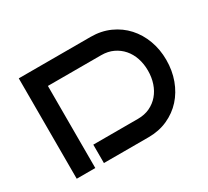

<svg xmlns="http://www.w3.org/2000/svg" viewBox="-114 -733 991 914"><g transform="rotate(-30 381.5 -276.0)"><path d="M724.1 -276.9Q724.1 -218.8 705.6 -168.2Q687 -117.7 653.3 -80.3Q619.6 -43 572 -21.5Q524.4 0 466.8 0H221.2V-101.1H466.8Q503.4 -101.1 532.2 -114.7Q561 -128.4 581.3 -152.1Q601.6 -175.8 612.3 -207.8Q623 -239.7 623 -276.9Q623 -313.5 612.3 -345.2Q601.6 -377 581.3 -400.4Q561 -423.8 532.2 -437.5Q503.4 -451.2 466.8 -451.2H173.8V0H71.8V-551.8H466.8Q524.4 -551.8 572 -530.3Q619.6 -508.8 653.3 -471.7Q687 -434.6 705.6 -384.5Q724.1 -334.5 724.1 -276.9Z"/></g></svg>

Font: Bruno Ace SC
Style: Regular
Weight: 400
Designer: Astigmatic (AOETI)
Foundry: Astigmatic (AOETI)
Version: Version 1.000